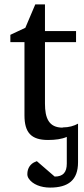

<svg xmlns="http://www.w3.org/2000/svg" viewBox="-20 -623 379 871"><path d="M264 -44C201 -44 184 -88 184 -153V-432H325V-482H184V-603H140L95 -497L27 -465V-432H91V-100C91 -22 121 12 198 12C231 12 261 8 283 -2V119C283 159 266 178 228 178L147 108C146 109 143 110 138 112C119 120 104 139 104 167C104 174 106 181 111 188C128 213 165 228 207 228C290 228 334 194 334 113V-62C316 -52 293 -45 265 -45Z"/></svg>

Font: Veleka
Style: Regular
Weight: 400
Designer: Stefan Peev, Context Ltd, 2016; SIL International, 1997-2014.
Foundry: Stefan Peev, Context Ltd, 2016
Version: Version 1.000